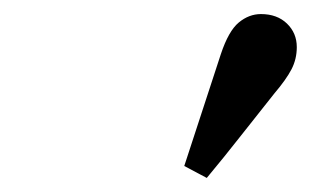

<svg xmlns="http://www.w3.org/2000/svg" viewBox="-20 -795 442 273"><path d="M242 -559Q268 -639 294 -718Q305 -751 319.5 -763Q334 -775 351 -775Q374 -775 388 -761.5Q402 -748 402 -728Q402 -711 394.5 -696.5Q387 -682 370 -662Q346 -632 322.5 -602Q299 -572 274 -542Z"/></svg>

Font: Source Serif Pro SemiBold
Style: Italic
Weight: 600
Italic angle: -12°
Designer: Frank Grießhammer
Foundry: Adobe Systems Incorporated
Version: Version 3.001;hotconv 1.0.111;makeotfexe 2.5.65597